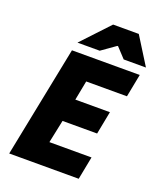

<svg xmlns="http://www.w3.org/2000/svg" viewBox="-156 -957 881 1054"><g transform="rotate(20 285.0 -430.0)"><path d="M26 0 156 -650H552L526 -516H288L266 -402H468L442 -268H240L212 -134H458L432 0ZM170 -700 320 -860H470L570 -700H440L386 -758H382L300 -700Z"/></g></svg>

Font: Source Sans 3 ExtraLight Black
Style: Italic
Weight: 900
Italic angle: -11°
Version: Version 3.052;hotconv 1.1.0;makeotfexe 2.6.0